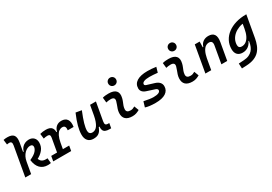

<svg xmlns="http://www.w3.org/2000/svg" viewBox="41 -1882 4606 3249"><g transform="rotate(-30 2344.0 -257.0)"><path d="M470.7 9.8Q376 9.8 320.6 -47.9Q265.1 -105.5 252 -213.4Q347.2 -256.3 382.8 -299.6Q418.5 -342.8 418.5 -379.4Q418.5 -424.8 365.7 -424.8Q339.4 -424.8 310.8 -411.6Q282.2 -398.4 256.6 -372.6Q231 -346.7 211.7 -308.8Q192.4 -271 184.1 -221.7L206.1 -393.6H226.6Q236.8 -434.1 261.7 -464.1Q286.6 -494.1 322.5 -510.7Q358.4 -527.3 400.9 -527.3Q460.4 -527.3 496.1 -491.5Q531.7 -455.6 531.7 -396Q531.7 -319.3 485.4 -260.3Q439 -201.2 354.5 -160.6L354 -239.7Q364.7 -158.2 395.5 -125.5Q426.3 -92.8 485.4 -92.8Q497.6 -92.8 504.4 -93.3Q511.2 -93.8 519 -94.7L528.3 3.4Q515.6 5.9 502.2 7.8Q488.8 9.8 470.7 9.8ZM31.2 -0.5 131.3 -568.4Q138.2 -608.4 127.7 -626.5Q117.2 -644.5 87.9 -644.5Q76.7 -644.5 65.2 -643.3Q53.7 -642.1 42.5 -639.2L30.3 -734.9Q48.8 -739.3 67.4 -741Q85.9 -742.7 104.5 -742.7Q194.3 -742.7 227.3 -700Q260.3 -657.2 244.1 -562.5L145 -0.5Z M690.4 0 753.9 -358.9Q760.3 -394 749.8 -409.9Q739.3 -425.8 710 -425.8Q670.4 -425.8 630.9 -414.6L619.1 -512.2Q645 -520 673.6 -523.7Q702.1 -527.3 732.9 -527.3Q818.4 -527.3 850.3 -483.4Q882.3 -439.5 865.7 -346.2L804.2 0ZM576.7 0 593.8 -97.7H944.3L927.2 0ZM840.8 -208 859.9 -402.8H882.8Q897.9 -462.4 938 -494.9Q978 -527.3 1035.6 -527.3Q1113.8 -527.3 1147.7 -477.1Q1181.6 -426.8 1166.5 -333H1052.7Q1059.1 -378.9 1045.4 -401.9Q1031.7 -424.8 997.1 -424.8Q962.9 -424.8 933.1 -404.5Q903.3 -384.3 879.6 -336.7Q856 -289.1 840.8 -208Z M1361.8 10.3Q1292.5 10.3 1254.4 -32Q1216.3 -74.2 1216.3 -150.9Q1216.3 -224.6 1240 -313.7Q1263.7 -402.8 1316.9 -527.3L1429.2 -508.3Q1377 -380.9 1353.5 -299.1Q1330.1 -217.3 1330.1 -163.1Q1330.1 -129.4 1347.9 -110.8Q1365.7 -92.3 1397.9 -92.3Q1460 -92.3 1499.8 -152.6Q1539.6 -212.9 1561 -325.7L1553.2 -118.7H1521L1546.4 -150.4Q1529.8 -101.1 1508.8 -64.9Q1487.8 -28.8 1453.6 -9.3Q1419.4 10.3 1361.8 10.3ZM1674.3 4.9Q1625 4.9 1595.2 -9Q1565.4 -22.9 1554.7 -52.2Q1543.9 -81.5 1549.8 -127.4L1544.9 -234.9L1595.2 -517.6H1709.5L1647 -166Q1639.6 -122.6 1651.1 -105.5Q1662.6 -88.4 1700.7 -88.4H1722.7L1706.1 4.9Z M2115.7 -596.2Q2083.5 -596.2 2061.8 -617.9Q2040 -639.6 2040 -671.9Q2040 -704.1 2061.8 -725.8Q2083.5 -747.6 2115.7 -747.6Q2148.4 -747.6 2170.2 -725.8Q2191.9 -704.1 2191.9 -671.9Q2191.9 -639.6 2170.2 -617.9Q2148.4 -596.2 2115.7 -596.2ZM2229.5 -119.6 2263.2 -31.2Q2233.4 -14.2 2200.2 -2.2Q2167 9.8 2124 9.8Q2034.2 9.8 1990.5 -31.7Q1946.8 -73.2 1951.7 -153.3Q1954.1 -189.5 1965.1 -223.6Q1976.1 -257.8 1989.3 -290Q2002.4 -322.3 2009.8 -352.1Q2019 -388.7 2002 -407.2Q1984.9 -425.8 1942.4 -425.8Q1896 -425.8 1853 -414.6L1842.8 -513.7Q1871.6 -522 1900.4 -524.7Q1929.2 -527.3 1958 -527.3Q2061 -527.3 2102.5 -481.2Q2144 -435.1 2122.1 -345.2Q2114.3 -311.5 2101.6 -282.2Q2088.9 -252.9 2078.4 -224.1Q2067.9 -195.3 2065.4 -162.1Q2060.5 -92.8 2143.1 -92.8Q2167.5 -92.8 2185.8 -98.9Q2204.1 -105 2229.5 -119.6Z M2573.2 9.8Q2511.7 9.8 2460.7 3.2Q2409.7 -3.4 2376 -15.1L2407.2 -118.7Q2465.3 -106.4 2512.9 -99.6Q2560.5 -92.8 2591.3 -92.8Q2656.2 -92.8 2690.9 -108.2Q2725.6 -123.5 2725.6 -152.3Q2725.6 -165 2715.3 -175.5Q2705.1 -186 2685.5 -192.4L2529.3 -243.2Q2485.4 -257.8 2462.2 -285.4Q2439 -313 2439 -349.6Q2439 -436 2511.2 -481.7Q2583.5 -527.3 2719.7 -527.3Q2760.7 -527.3 2804 -523.9Q2847.2 -520.5 2887.7 -514.2L2858.4 -414.6Q2814.5 -419.4 2773.9 -422.1Q2733.4 -424.8 2702.1 -424.8Q2630.4 -424.8 2592.5 -408.9Q2554.7 -393.1 2554.7 -362.8Q2554.7 -352.5 2563.2 -344.5Q2571.8 -336.4 2587.9 -331.5L2733.4 -286.6Q2786.1 -270 2814 -238Q2841.8 -206.1 2841.8 -163.1Q2841.8 -79.6 2772.7 -34.9Q2703.6 9.8 2573.2 9.8Z M3287.6 -596.2Q3255.4 -596.2 3233.6 -617.9Q3211.9 -639.6 3211.9 -671.9Q3211.9 -704.1 3233.6 -725.8Q3255.4 -747.6 3287.6 -747.6Q3320.3 -747.6 3342 -725.8Q3363.8 -704.1 3363.8 -671.9Q3363.8 -639.6 3342 -617.9Q3320.3 -596.2 3287.6 -596.2ZM3401.4 -119.6 3435.1 -31.2Q3405.3 -14.2 3372.1 -2.2Q3338.9 9.8 3295.9 9.8Q3206.1 9.8 3162.4 -31.7Q3118.7 -73.2 3123.5 -153.3Q3126 -189.5 3137 -223.6Q3147.9 -257.8 3161.1 -290Q3174.3 -322.3 3181.6 -352.1Q3190.9 -388.7 3173.8 -407.2Q3156.7 -425.8 3114.3 -425.8Q3067.9 -425.8 3024.9 -414.6L3014.6 -513.7Q3043.5 -522 3072.3 -524.7Q3101.1 -527.3 3129.9 -527.3Q3232.9 -527.3 3274.4 -481.2Q3315.9 -435.1 3293.9 -345.2Q3286.1 -311.5 3273.4 -282.2Q3260.7 -252.9 3250.2 -224.1Q3239.7 -195.3 3237.3 -162.1Q3232.4 -92.8 3314.9 -92.8Q3339.4 -92.8 3357.7 -98.9Q3376 -105 3401.4 -119.6Z M3549.8 0 3641.1 -517.6H3736.3L3732.9 -394L3663.6 0ZM3862.3 0 3920.9 -335Q3928.7 -379.4 3914.1 -402.1Q3899.4 -424.8 3863.3 -424.8Q3827.1 -424.8 3796.1 -404.5Q3765.1 -384.3 3740.5 -336.7Q3715.8 -289.1 3699.7 -208L3724.1 -407.2H3744.1Q3760.3 -464.4 3803.5 -495.8Q3846.7 -527.3 3908.7 -527.3Q3988.8 -527.3 4020.5 -478.3Q4052.2 -429.2 4034.7 -333L3976.1 0Z M4128.9 234.4 4124 136.2 4226.6 129.9Q4286.1 126.5 4327.9 107.4Q4369.6 88.4 4396.5 58.8Q4423.3 29.3 4438.2 -7.3Q4453.1 -43.9 4459.5 -82.5L4524.4 -450.7L4647 -522.5H4650.9L4575.7 -98.1Q4563.5 -29.3 4540 28.8Q4516.6 86.9 4476.3 130.9Q4436 174.8 4372.6 200.7Q4309.1 226.6 4216.8 230.5ZM4565.9 -419.4Q4500 -417 4442.9 -395.5Q4385.7 -374 4343 -337.6Q4300.3 -301.3 4276.1 -253.2Q4252 -205.1 4252 -148.9Q4252 -119.6 4268.3 -104Q4284.7 -88.4 4314.9 -88.4Q4361.8 -88.4 4399.2 -115.7Q4436.5 -143.1 4462.9 -196.3Q4489.3 -249.5 4502.4 -325.7L4505.9 -345.2L4559.6 -304.2L4502.9 -111.3H4440.4L4466.8 -142.1Q4444.3 -69.3 4394.8 -29.5Q4345.2 10.3 4275.9 10.3Q4210 10.3 4174.3 -27.6Q4138.7 -65.4 4138.7 -133.8Q4138.7 -222.2 4176.5 -293.9Q4214.4 -365.7 4282.7 -416.7Q4351.1 -467.8 4442.6 -495.1Q4534.2 -522.5 4641.6 -522.5H4650.4Z"/></g></svg>

Font: Cascadia Mono Medium
Style: Italic
Weight: 500
Italic angle: -10°
Monospace: yes
Designer: Aaron Bell
Foundry: Saja Typeworks
Version: Version 2407.024